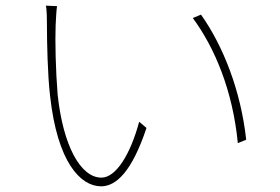

<svg xmlns="http://www.w3.org/2000/svg" viewBox="-20 -671 996 683"><path d="M182.9 -649.1 143.1 -650.9C147 -636 147 -597.3 147 -578.1C147 -526.3 149.1 -407 158 -331C183.9 -94.1 266 -8.2 339.8 -8.2C392.8 -8.2 449.2 -60 501.1 -215.9L475.1 -237.9C444.2 -122.9 392.8 -39.1 340.9 -39.1C266 -39.1 204.2 -153.8 185 -334.9C177.9 -421.9 175.8 -524.9 177.9 -581C179 -604 180.8 -638.1 182.9 -649.1ZM695 -619 665.8 -606.9C742.9 -502.8 807.9 -349.8 826 -161.9L855.8 -174C836.6 -349.1 773.8 -507.8 695 -619Z"/></svg>

Font: Karasuma Gothic
Style: Thin
Weight: 200
Designer: Rasmus Andersson / Ryoko Ishizuka
Foundry: rsms
Version: Version 1.00